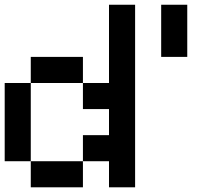

<svg xmlns="http://www.w3.org/2000/svg" viewBox="-20 -798 929 818"><path d="M111.1 -111.1H0V-444.4H111.1ZM444.4 -333.3H333.3V-444.4H444.4V-777.8H555.6V0H444.4V-111.1H333.3V-222.2H444.4ZM333.3 0H111.1V-111.1H333.3ZM333.3 -444.4H111.1V-555.6H333.3ZM777.8 -555.6H666.7V-777.8H777.8Z"/></svg>

Font: Pixeloid Sans
Style: Regular
Weight: 400
Designer: GGBotNet
Foundry: GGBotNet
Version: 0.5